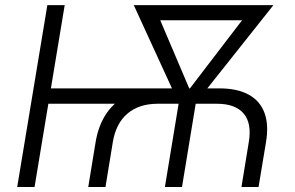

<svg xmlns="http://www.w3.org/2000/svg" viewBox="-20 -748 1181 768"><path d="M333 0 362.3 -178.7Q374 -249 407.7 -296.9Q441.4 -344.7 495.1 -369.6Q548.8 -394.5 620.1 -394.5H856.9Q929.2 -394.5 974.9 -369.4Q1020.5 -344.2 1038.1 -296.1Q1055.7 -248 1043.9 -178.7L1014.2 0H945.8L975.1 -179.2Q987.8 -254.9 954.6 -293.9Q921.4 -333 847.2 -333H610.4Q536.6 -333 490.2 -293.9Q443.8 -254.9 431.2 -179.2L401.9 0ZM48.8 0 169.4 -727.5H238.8L118.2 0ZM154.3 -333 164.6 -394.5H649.9L639.6 -333ZM639.6 0 701.7 -377H770L708 0ZM701.2 -321.8 515.1 -727.5H595.2L752.9 -356.9L738.3 -321.8ZM714.4 -321.8 712.9 -359.4 994.6 -727.5H1073.7L752 -322.3ZM559.1 -667 568.8 -727.5H1014.6L1004.4 -667Z"/></svg>

Font: Inter 16pt Light
Style: Italic
Weight: 300
Italic angle: -9.3988°
Version: Version 4.001;git-66647c0bb